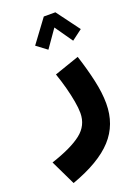

<svg xmlns="http://www.w3.org/2000/svg" viewBox="-289 -739 779 1081"><g transform="rotate(-20 100.5 -199.0)"><path d="M119.1 -668H188.5L290.5 -530.3L228 -483.4L153.8 -589.4L79.6 -483.4L17.1 -530.3ZM71.8 -337.9 220.7 -389.2Q247.6 -306.2 264.9 -229Q282.2 -151.9 282.2 -87.9Q282.2 38.1 203.6 124Q125 210 -43.9 270.5L-115.7 121.1Q7.8 80.6 67.4 33.9Q127 -12.7 127 -87.4Q127 -117.2 119.6 -158.7Q112.3 -200.2 99.9 -246.8Q87.4 -293.5 71.8 -337.9Z"/></g></svg>

Font: Estedad-FD ExtraBold
Style: Regular
Weight: 800
Designer: Amin Abedi
Version: Version 7.3